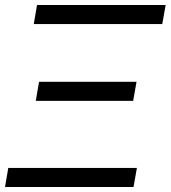

<svg xmlns="http://www.w3.org/2000/svg" viewBox="-24 -745 680 765"><path d="M123.5 -725H636L622.5 -649H110.5ZM9 -76H521.5L508 0H-4ZM131.5 -419H520L506.5 -343H118.5Z"/></svg>

Font: JuliaMono
Style: Italic
Weight: 400
Italic angle: -9°
Monospace: yes
Designer: cormullion
Foundry: corm
Version: Version 0.057; ttfautohint (v1.8.4)